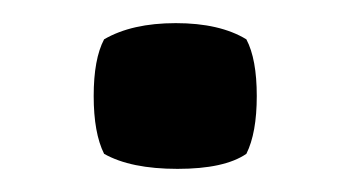

<svg xmlns="http://www.w3.org/2000/svg" viewBox="-20 -138 303 166"><path d="M70 -104Q94 -118 132 -118Q170 -118 193 -104Q202 -87 202 -55Q202 -23 193 -5Q174 8 133.5 8Q93 8 70 -5Q61 -23 61 -55Q61 -87 70 -104Z"/></svg>

Font: Signika
Style: Regular
Weight: 400
Designer: Anna Giedrys
Foundry: Anna Giedrys
Version: Version 1.001